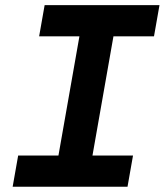

<svg xmlns="http://www.w3.org/2000/svg" viewBox="-20 -713 629 733"><path d="M28.3 0 49.3 -119.1H203.1L283.2 -574.2H129.4L150.4 -693.4H588.9L567.9 -574.2H413.1L333 -119.1H487.8L466.8 0Z"/></svg>

Font: CaskaydiaCove NFP
Style: Bold Italic
Weight: 700
Italic angle: -10°
Designer: Aaron Bell
Foundry: Saja Typeworks
Version: Version 2111.001; VTT 6.35;Nerd Fonts 3.1.1